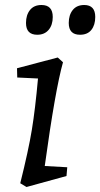

<svg xmlns="http://www.w3.org/2000/svg" viewBox="-20 -733 401 768"><path d="M317 -713Q361 -713 361 -665Q361 -633 345.5 -613.5Q330 -594 300 -594Q255 -594 255 -641Q255 -673 271 -693Q287 -713 317 -713ZM146 -713Q191 -713 191 -665Q191 -633 174.5 -613.5Q158 -594 129 -594Q84 -594 84 -641Q84 -673 100 -693Q116 -713 146 -713ZM211 -503 232 -484Q201 -374 159 -69L249 -64L246 -29L86 15L61 0Q94 -132 107.5 -214.5Q121 -297 132 -419L49 -423L48 -460Z"/></svg>

Font: Andada
Style: Italic
Weight: 400
Italic angle: -8.29999°
Designer: Carolina Giovagnoli
Foundry: Carolina Giovagnoli
Version: Version 1.003